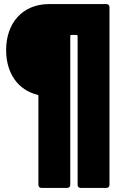

<svg xmlns="http://www.w3.org/2000/svg" viewBox="-20 -720 594 940"><path d="M220 -700C91 -700 10 -608 10 -475C10 -359 70 -279 163 -256C166 -255 168 -253 168 -250V185C168 194 174 200 183 200H309C318 200 324 194 324 185V-543C324 -547 326 -549 330 -549H354C358 -549 360 -546 360 -543V185C360 194 366 200 375 200H501C510 200 516 194 516 185V-685C516 -694 510 -700 501 -700Z"/></svg>

Font: Barlow Condensed Black
Style: Regular
Weight: 900
Width: 3
Designer: Jeremy Tribby
Foundry: Tribby Type
Version: Version 1.422;hotconv 1.0.109;makeotfexe 2.5.65596